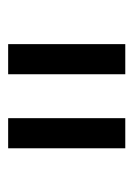

<svg xmlns="http://www.w3.org/2000/svg" viewBox="50 -830 320 459"><g transform="rotate(-90 209.5 -600.0)"><path d="M85 -460H157V-740H85ZM262 -460H334V-740H262Z"/></g></svg>

Font: Braiins Sans
Style: Regular
Weight: 400
Designer: Mike Abbink, Paul van der Laan, Pieter van Rosmalen, Jiri Chlebus, Lubos Buracinsky
Foundry: Bold Monday, Sudetype
Version: Version 1.000;hotconv 1.0.109;makeotfexe 2.5.65596